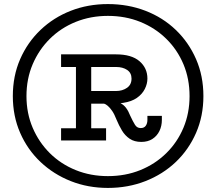

<svg xmlns="http://www.w3.org/2000/svg" viewBox="-20 -720 1062 943"><path d="M510 203Q412 203 327.5 169.5Q243 136 179 75.5Q115 15 79 -67.5Q43 -150 43 -248Q43 -347 79 -429.5Q115 -512 179 -573Q243 -634 327.5 -667Q412 -700 510 -700Q609 -700 694.5 -667Q780 -634 843.5 -573Q907 -512 943 -429.5Q979 -347 979 -248Q979 -150 943 -67.5Q907 15 843.5 75.5Q780 136 694.5 169.5Q609 203 510 203ZM280 -30V-90H353V-391H280V-453H550Q626 -453 665 -419.5Q704 -386 704 -334Q704 -308 691 -282.5Q678 -257 652 -239Q626 -221 586 -215L572 -213Q588 -205 599.5 -189.5Q611 -174 619 -153Q633 -123 643 -107Q653 -91 671 -91Q688 -91 696 -102.5Q704 -114 704 -131V-151H775V-131Q775 -101 763 -76.5Q751 -52 728.5 -37.5Q706 -23 674 -23Q640 -23 617 -38.5Q594 -54 579 -79Q564 -104 552 -133Q542 -159 531 -175Q520 -191 509.5 -200Q499 -209 491 -211H428V-90H501V-30ZM510 145Q596 145 669 115.5Q742 86 796.5 32.5Q851 -21 881 -92.5Q911 -164 911 -248Q911 -333 881 -404.5Q851 -476 796.5 -529.5Q742 -583 669 -612.5Q596 -642 510 -642Q425 -642 352 -612.5Q279 -583 225 -529.5Q171 -476 140.5 -404.5Q110 -333 110 -248Q110 -164 140.5 -92.5Q171 -21 225 32.5Q279 86 352 115.5Q425 145 510 145ZM428 -273H550Q581 -273 603.5 -288.5Q626 -304 626 -334Q626 -362 604.5 -376.5Q583 -391 550 -391H428Z"/></svg>

Font: BioRhyme Medium
Style: Regular
Weight: 500
Designer: Aoife Mooney
Foundry: Aoife Mooney Type
Version: Version 1.600;gftools[0.9.33]